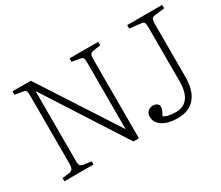

<svg xmlns="http://www.w3.org/2000/svg" viewBox="-123 -994 1493 1299"><g transform="rotate(-30 623.5 -344.5)"><path d="M66 0V-25L121 -32Q138 -34 146.5 -45.5Q155 -57 155 -84V-621Q155 -645 149.5 -654.5Q144 -664 122 -667L66 -676V-703H209L600 -100H601V-620Q601 -645 595 -654.5Q589 -664 567 -667L512 -676V-703H736V-676L681 -668Q663 -665 655.5 -656Q648 -647 648 -620V0H605L203 -625H202V-80Q202 -53 209 -44.5Q216 -36 234 -33L293 -25V0ZM947 14Q895 14 859 1Q823 -12 803.5 -35Q784 -58 784 -88Q784 -107 791.5 -119.5Q799 -132 812 -138.5Q825 -145 842 -145Q856 -145 870 -136Q884 -127 884 -109Q884 -98 878.5 -85Q873 -72 861 -49Q876 -38 900.5 -33Q925 -28 953 -28Q995 -28 1023 -47Q1051 -66 1065 -103.5Q1079 -141 1079 -195V-619Q1079 -645 1073 -655Q1067 -665 1047 -666L962 -676V-703H1235V-676L1158 -667Q1141 -665 1134.5 -654.5Q1128 -644 1128 -617V-206Q1128 -96 1080.5 -41Q1033 14 947 14Z"/></g></svg>

Font: Literata 18pt ExtraLight
Style: Regular
Weight: 250
Designer: Latin by Veronika Burian and Jose Scaglione. Greek by Irene Vlachou. Cyrillic by Vera Evstafieva.
Foundry: TypeTogether
Version: Version 3.103;gftools[0.9.29]